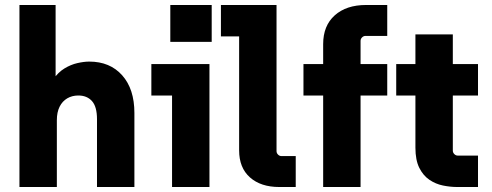

<svg xmlns="http://www.w3.org/2000/svg" viewBox="-20 -750 1973 770"><path d="M58 0V-730H203V-355H163Q173 -402 193 -431Q213 -460 238.5 -475.5Q264 -491 290.5 -497Q317 -503 338 -503Q421 -503 470 -448Q519 -393 519 -297V0H369V-272Q369 -322 349 -344.5Q329 -367 294 -367Q269 -367 249.5 -355.5Q230 -344 219 -322Q208 -300 208 -268V0Z M670 0V-434L737 -367H587V-493H820V0ZM663 -582V-730H829V-582Z M1100 0Q1026 0 982.5 -38.5Q939 -77 939 -147V-671L1006 -604H866V-730H1089V-144Q1089 -136 1095 -130Q1101 -124 1109 -124H1166V0Z M1276 0V-573Q1276 -647 1322.5 -688.5Q1369 -730 1448 -730H1533V-606H1446Q1438 -606 1432 -600Q1426 -594 1426 -586V0ZM1197 -367V-493H1533V-367Z M1814 0Q1786 0 1756.5 -6Q1727 -12 1702 -29Q1677 -46 1661.5 -77Q1646 -108 1646 -158V-612H1796V-146Q1796 -138 1802 -132Q1808 -126 1816 -126H1897V0ZM1569 -367V-493H1897V-367Z"/></svg>

Font: SUSE Thin ExtraBold
Style: Regular
Weight: 800
Version: Version 1.000